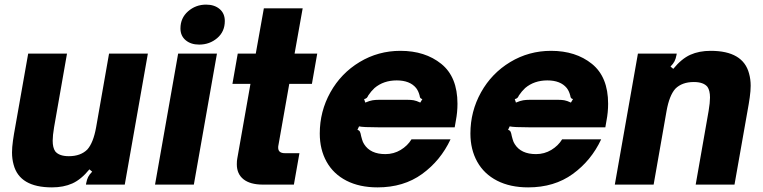

<svg xmlns="http://www.w3.org/2000/svg" viewBox="-20 -799 3302 831"><path d="M39 -86Q32 -111 32 -139Q32 -161 36 -189.5Q40 -218 46 -250L102 -567H270L214 -248Q208 -212 208 -190Q208 -160 219 -144Q236 -123 278 -123Q329 -123 358 -152Q384 -181 396 -248L452 -567H620L520 0H352L353 -6Q356 -22 361.5 -33Q367 -44 379 -56L367 -66Q331 -22 293 -5Q255 12 205 12Q65 12 39 -86Z M819 0H651L751 -567H919ZM761 -676Q761 -721 794 -750Q827 -779 872 -779Q908 -779 930.5 -760Q953 -741 953 -708Q953 -662 920 -634Q887 -606 842 -606Q806 -606 783.5 -625Q761 -644 761 -676Z M1118 0Q1063 0 1034 -23Q1005 -46 1005 -88Q1005 -104 1007 -113L1064 -436H986L1009 -567H1087L1122 -763H1290L1255 -567H1353L1330 -436H1232L1185 -170Q1184 -167 1184 -160Q1184 -136 1213 -136H1276L1252 0Z M1364 -221Q1364 -317 1410 -399.5Q1456 -482 1536.5 -530.5Q1617 -579 1713 -579Q1820 -579 1890 -522.5Q1960 -466 1960 -350Q1960 -313 1953 -277L1948 -248H1617Q1551 -248 1534 -252L1527 -237Q1535 -235 1538 -228.5Q1541 -222 1543 -210Q1544 -207 1547 -195.5Q1550 -184 1556 -175Q1583 -132 1648 -132Q1684 -132 1714 -150Q1744 -168 1761 -196H1930Q1887 -104 1807 -46Q1727 12 1614 12Q1536 12 1479.5 -17Q1423 -46 1393.5 -99Q1364 -152 1364 -221ZM1561 -355Q1580 -363 1592.5 -365Q1605 -367 1620 -367H1744Q1759 -367 1770.5 -365Q1782 -363 1799 -355L1808 -370Q1801 -372 1799 -375.5Q1797 -379 1796 -386Q1791 -405 1781 -418Q1754 -451 1697 -451Q1640 -451 1601 -418Q1586 -404 1574 -386Q1571 -379 1567.5 -375.5Q1564 -372 1556 -370Z M2016 -221Q2016 -317 2062 -399.5Q2108 -482 2188.5 -530.5Q2269 -579 2365 -579Q2472 -579 2542 -522.5Q2612 -466 2612 -350Q2612 -313 2605 -277L2600 -248H2269Q2203 -248 2186 -252L2179 -237Q2187 -235 2190 -228.5Q2193 -222 2195 -210Q2196 -207 2199 -195.5Q2202 -184 2208 -175Q2235 -132 2300 -132Q2336 -132 2366 -150Q2396 -168 2413 -196H2582Q2539 -104 2459 -46Q2379 12 2266 12Q2188 12 2131.5 -17Q2075 -46 2045.5 -99Q2016 -152 2016 -221ZM2213 -355Q2232 -363 2244.5 -365Q2257 -367 2272 -367H2396Q2411 -367 2422.5 -365Q2434 -363 2451 -355L2460 -370Q2453 -372 2451 -375.5Q2449 -379 2448 -386Q2443 -405 2433 -418Q2406 -451 2349 -451Q2292 -451 2253 -418Q2238 -404 2226 -386Q2223 -379 2219.5 -375.5Q2216 -372 2208 -370Z M2641 0 2741 -567H2909L2908 -561Q2905 -545 2899.5 -534Q2894 -523 2882 -511L2894 -501Q2930 -545 2968 -562Q3006 -579 3056 -579Q3196 -579 3222 -481Q3229 -456 3229 -428Q3229 -406 3225 -377.5Q3221 -349 3215 -317L3159 0H2991L3047 -319Q3053 -355 3053 -377Q3053 -407 3042 -423Q3025 -444 2983 -444Q2932 -444 2903 -415Q2877 -386 2865 -319L2809 0Z"/></svg>

Font: Open Sauce Sans Black Italic
Style: Regular
Weight: 900
Italic angle: -10°
Designer: Alfredo Marco Pradil
Foundry: Creative Sauce Fz LLC
Version: Version 1.477